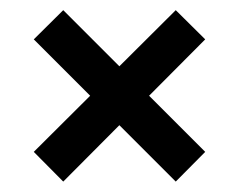

<svg xmlns="http://www.w3.org/2000/svg" viewBox="-20 -561 470 378"><path d="M104.5 -203.5 46.5 -262 157.5 -372.5 46.5 -483.5 104.5 -541 215 -430.5 326 -541 384 -483.5 273.5 -372.5 384 -262 326 -203.5 215 -314.5Z"/></svg>

Font: Big Shoulders Stencil Display
Style: Bold
Weight: 700
Designer: Patric King
Foundry: XO Type Co
Version: Version 1.000